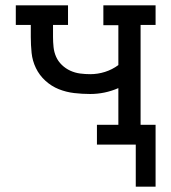

<svg xmlns="http://www.w3.org/2000/svg" viewBox="-20 -540 640 717"><path d="M487 157V0H342V-74H422V-211Q397 -200 370.5 -194.5Q344 -189 317 -189Q287 -189 257 -192.5Q227 -196 199.5 -207Q172 -218 149.5 -238.5Q127 -259 114 -286Q101 -313 98 -342.5Q95 -372 95 -402V-447H39V-520H234V-447H178V-402Q178 -383 180 -364Q182 -345 189.5 -328Q197 -311 211 -297.5Q225 -284 242.5 -276Q260 -268 279 -265.5Q298 -263 317 -263Q345 -263 372 -271.5Q399 -280 422 -297V-446H366V-520H561V-447H505V-74H561V157Z"/></svg>

Font: Iosevka HT Extended
Style: Regular
Weight: 400
Width: 7
Monospace: yes
Designer: Belleve Invis
Foundry: Belleve Invis
Version: Version 32.3.0; ttfautohint (v1.8.4)